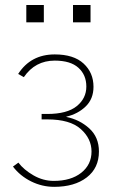

<svg xmlns="http://www.w3.org/2000/svg" viewBox="-20 -721 465 759"><path d="M84 -632.8V-701.2H153.3V-632.8ZM268.6 -632.8V-701.2H337.9V-632.8ZM31.2 -62.5 52.7 -78.1Q74.2 -49.8 112.3 -27.8Q150.4 -5.9 192.4 -5.9Q260.7 -5.9 301.3 -38.1Q341.8 -70.3 341.8 -122.1Q341.8 -172.9 299.3 -210.9Q256.8 -249 167 -249H144.5V-270.5H167Q245.1 -270.5 283.2 -301.3Q321.3 -332 321.3 -378.9Q321.3 -424.8 290 -453.1Q258.8 -481.4 196.3 -481.4Q119.1 -481.4 74.2 -416L51.8 -428.7Q101.6 -505.9 196.3 -505.9Q271.5 -505.9 310.5 -469.7Q349.6 -433.6 349.6 -377.9Q349.6 -330.1 318.8 -300.3Q288.1 -270.5 242.2 -259.8V-258.8Q294.9 -248 333 -213.4Q371.1 -178.7 371.1 -122.1Q371.1 -56.6 322.8 -19.5Q274.4 17.6 194.3 17.6Q146.5 17.6 103 -3.9Q59.6 -25.4 31.2 -62.5Z"/></svg>

Font: Gothic A1 Thin
Style: Regular
Weight: 250
Designer: HanYang I&C Co.,Ltd.
Foundry: HanYang I&C Co.,Ltd.
Version: Version 2.50